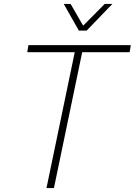

<svg xmlns="http://www.w3.org/2000/svg" viewBox="-20 -959 687 979"><path d="M217 0 363 -702H401L255 0ZM119 -693 125 -729H647L641 -693ZM382 -803 305 -939H340L404 -828L514 -939H553L422 -803Z"/></svg>

Font: Mona Sans ExtraLight
Style: Italic
Weight: 200
Italic angle: -11.6951°
Designer: Deni Anggara
Foundry: GitHub
Version: Version 2.000